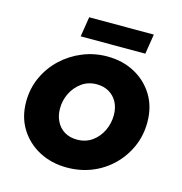

<svg xmlns="http://www.w3.org/2000/svg" viewBox="-103 -769 829 875"><g transform="rotate(15 311.5 -332.0)"><path d="M289 12Q217 12 159 -18.5Q101 -49 67 -103.5Q33 -158 33 -230Q33 -293 57.5 -346.5Q82 -400 124.5 -440Q167 -480 222 -502.5Q277 -525 338 -525Q410 -525 467 -494.5Q524 -464 557.5 -409.5Q591 -355 591 -282Q591 -220 567.5 -166.5Q544 -113 502.5 -72.5Q461 -32 406.5 -10Q352 12 289 12ZM301 -123Q342 -123 372 -144.5Q402 -166 418.5 -200.5Q435 -235 435 -274Q435 -308 421.5 -334Q408 -360 383 -375Q358 -390 324 -390Q284 -390 254 -368.5Q224 -347 207 -313Q190 -279 190 -240Q190 -207 203.5 -180Q217 -153 242 -138Q267 -123 301 -123ZM196 -582 211 -676H516L501 -582Z"/></g></svg>

Font: MuseoModerno
Style: Bold Italic
Weight: 700
Italic angle: -9°
Designer: Pablo Cosgaya, Héctor Gatti, Marcela Romero, and the Authors of The MuseoModerno Project.
Foundry: Omnibus-Type Team
Version: Version 1.003